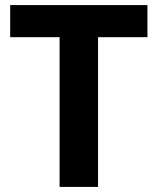

<svg xmlns="http://www.w3.org/2000/svg" viewBox="-20 -734 619 754"><path d="M365 0H214V-588H20V-714H559V-588H365Z"/></svg>

Font: Noto Sans Thai
Style: Bold
Weight: 700
Designer: Monotype Design Team
Foundry: Monotype Imaging Inc.
Version: Version 2.001